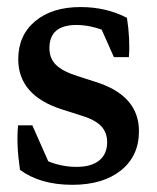

<svg xmlns="http://www.w3.org/2000/svg" viewBox="-20 -511 440 539"><path d="M183.1 7.8Q92.8 7.8 36.1 -34.2Q25.4 -107.4 30.8 -159.2H70.8L125 -36.6L85.9 -72.3Q138.7 -42.5 194.3 -42.5Q236.3 -42.5 258.5 -60.5Q280.8 -78.6 280.8 -111.8Q280.8 -139.6 263.4 -157.5Q246.1 -175.3 207 -187L156.2 -203.1Q31.2 -242.2 31.2 -344.7Q31.2 -411.6 78.6 -451.4Q126 -491.2 206.1 -491.2Q278.3 -491.2 336.4 -460.9Q345.7 -400.4 341.8 -350.6H299.8L255.4 -450.2L303.2 -411.1Q246.1 -440.9 194.8 -440.9Q118.7 -440.9 118.7 -376Q118.7 -347.2 137.2 -328.9Q155.8 -310.5 197.8 -297.4L248 -281.2Q370.1 -243.2 370.1 -142.6Q370.1 -73.2 319.6 -32.7Q269 7.8 183.1 7.8Z"/></svg>

Font: Markazi Text Medium
Style: Regular
Weight: 500
Designer: Borna Izadpanah (Arabic designer), Fiona Ross (Arabic design director) and Florian Runge (Latin designer)
Foundry: Borna Izadpanah and Florian Runge
Version: Version 1.001